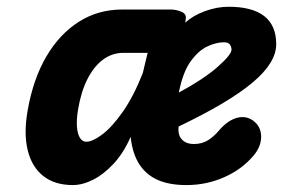

<svg xmlns="http://www.w3.org/2000/svg" viewBox="-20 -528 818 554"><path d="M190 6Q138 6 104.8 -20.2Q71.5 -46.5 59.8 -95.2Q48 -144 60 -210.5Q76 -301 114.2 -365.8Q152.5 -430.5 208 -465.5Q263.5 -500.5 332 -500.5H473.5Q488 -500.5 503.2 -494.2Q518.5 -488 516 -473L514.5 -462.5Q536.5 -483 571.2 -495.8Q606 -508.5 639.5 -508.5Q708 -508.5 742.5 -481.5Q777 -454.5 777 -400.5Q777 -374 760.2 -346.5Q743.5 -319 709 -290Q674.5 -261 621.5 -229.5Q568.5 -198 495.5 -163Q493.5 -149.5 497.5 -137.5Q501.5 -126.5 512 -119.5Q522.5 -112.5 539.5 -112.5Q563 -112.5 580.5 -123.5Q598 -134.5 614.5 -154.5Q638 -181 664 -188Q690 -195 711 -179.5Q733 -163 733.5 -134.5Q734 -106 712 -79.5Q678.5 -39.5 627.2 -16.8Q576 6 518 6Q470 6 437 -8Q404 -22 384 -51Q373 -67 366.2 -87.8Q359.5 -108.5 357 -133Q336.5 -86.5 308 -55.8Q279.5 -25 248.8 -9.5Q218 6 190 6ZM229 -119Q247 -119 275 -140Q303 -161 334 -205Q365 -249 392 -317L406 -375.5H336Q303.5 -375.5 277 -355.8Q250.5 -336 232 -299.2Q213.5 -262.5 205 -210.5Q200.5 -183.5 202 -162.8Q203.5 -142 210.5 -130.5Q217.5 -119 229 -119ZM496 -261Q566 -298.5 607 -334.2Q648 -370 648 -385Q648 -392.5 643.5 -399.2Q639 -406 625.5 -406Q604 -406 578.2 -394Q552.5 -382 530 -350.8Q507.5 -319.5 496 -261Z"/></svg>

Font: Edu VIC WA NT Hand Pre
Style: Regular
Weight: 400
Designer: Tina and Corey Anderson, Eben Sorkin, Mirko Velimirovic
Foundry: Google for Education
Version: Version 1.000